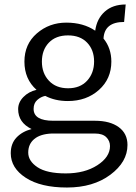

<svg xmlns="http://www.w3.org/2000/svg" viewBox="-20 -591 605 857"><path d="M28 93Q28 50 53.5 23Q79 -4 121 -15Q61 -44 61 -104Q61 -134 84.5 -158Q108 -182 143 -190Q89 -238 89 -316Q89 -394 144.5 -442Q200 -490 276 -490Q352 -490 405 -454Q412 -507 447.5 -539Q483 -571 541 -571L534 -493Q446 -493 442 -419Q477 -376 477 -316Q477 -239 421.5 -189.5Q366 -140 283 -140Q226 -140 182 -163Q162 -159 146 -144.5Q130 -130 130 -105Q130 -52 218 -52H404Q471 -52 510 -23.5Q549 5 549 56Q549 132 472.5 189Q396 246 279 246Q162 246 95 202.5Q28 159 28 93ZM471 61Q471 38 454.5 21.5Q438 5 404 5H211Q160 7 133 29.5Q106 52 106 90Q106 128 147.5 155.5Q189 183 273.5 183Q358 183 414.5 146.5Q471 110 471 61ZM198 -400.5Q167 -368 167 -316Q167 -264 198.5 -230.5Q230 -197 284 -197Q338 -197 369 -231Q400 -265 400 -316.5Q400 -368 369 -400.5Q338 -433 283.5 -433Q229 -433 198 -400.5Z"/></svg>

Font: Karmilla
Style: Regular
Weight: 400
Designer: Jonathan Pinhorn
Version: Version 1.000